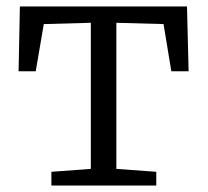

<svg xmlns="http://www.w3.org/2000/svg" viewBox="-20 -574 642 594"><path d="M139 0V-42.5L261 -51.5V-503.5L115.5 -499.5L90.5 -353.5H37.5L41.5 -554H558.5L563.5 -353.5H510L486 -499.5L340 -503.5V-51.5L463.5 -42.5V0Z"/></svg>

Font: Merriweather 20pt Light
Style: Regular
Weight: 300
Version: Version 2.100